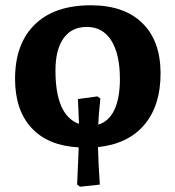

<svg xmlns="http://www.w3.org/2000/svg" viewBox="-20 -546 664 727"><path d="M283 161 272 153Q274 106 275.5 74Q277 42 278 12Q162 6 99.5 -61.5Q37 -129 37 -247Q37 -380 111.5 -453Q186 -526 324 -526Q450 -526 519 -458.5Q588 -391 588 -268Q588 -146 526.5 -73.5Q465 -1 351 11Q352 45 353.5 78.5Q355 112 358 153ZM352 -74Q392 -86 413 -130Q434 -174 434 -247Q434 -341 401.5 -392.5Q369 -444 309 -444Q251 -444 220.5 -401Q190 -358 190 -279Q190 -109 279 -77Q278 -104 277 -128.5Q276 -153 275 -171L349 -181L360 -173Q358 -153 355.5 -125.5Q353 -98 352 -74Z"/></svg>

Font: Literata 12pt
Style: Bold
Weight: 700
Designer: Latin by Veronika Burian and Jose Scaglione. Greek by Irene Vlachou. Cyrillic by Vera Evstafieva.
Foundry: TypeTogether
Version: Version 3.002